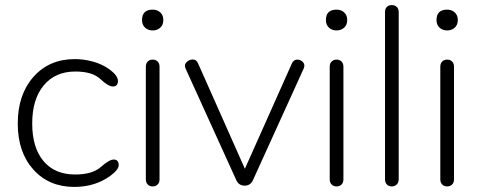

<svg xmlns="http://www.w3.org/2000/svg" viewBox="-20 -730 1892 757"><path d="M273 7Q173 7 111.5 -61.5Q50 -130 50 -243Q50 -357 112 -427Q174 -497 275 -497Q311 -497 347 -487Q383 -477 411 -457Q445 -432 445 -411Q445 -389 425 -389Q407 -389 375.5 -418.5Q344 -448 277 -448Q198 -448 152.5 -393.5Q107 -339 107 -243Q107 -148 151.5 -95Q196 -42 276 -42Q344 -42 377.5 -71.5Q411 -101 428 -101Q448 -101 448 -79Q448 -61 414 -36Q354 7 273 7Z M582 5Q570 5 562.5 -2.5Q555 -10 555 -23V-467Q555 -480 562.5 -487.5Q570 -495 582 -495Q594 -495 601.5 -487.5Q609 -480 609 -467V-23Q609 -10 601.5 -2.5Q594 5 582 5ZM582 -610Q564 -610 552 -621Q540 -632 540 -651Q540 -692 582 -692Q600 -692 612 -681Q624 -670 624 -651Q624 -632 612 -621Q600 -610 582 -610Z M912 -19 712 -459Q705 -474 715 -484.5Q725 -495 739.5 -495.5Q754 -496 761 -480L956 -41H935L1130 -478Q1137 -495 1151.5 -495Q1166 -495 1175 -484.5Q1184 -474 1177 -459L977 -19Q967 2 944.5 2Q922 2 912 -19Z M1307 5Q1295 5 1287.5 -2.5Q1280 -10 1280 -23V-467Q1280 -480 1287.5 -487.5Q1295 -495 1307 -495Q1319 -495 1326.5 -487.5Q1334 -480 1334 -467V-23Q1334 -10 1326.5 -2.5Q1319 5 1307 5ZM1307 -610Q1289 -610 1277 -621Q1265 -632 1265 -651Q1265 -692 1307 -692Q1325 -692 1337 -681Q1349 -670 1349 -651Q1349 -632 1337 -621Q1325 -610 1307 -610Z M1525 5Q1513 5 1505.5 -2.5Q1498 -10 1498 -23V-682Q1498 -696 1505.5 -703Q1513 -710 1525 -710Q1536 -710 1544 -703Q1552 -696 1552 -682V-23Q1552 -10 1544 -2.5Q1536 5 1525 5Z M1743 5Q1731 5 1723.5 -2.5Q1716 -10 1716 -23V-467Q1716 -480 1723.5 -487.5Q1731 -495 1743 -495Q1755 -495 1762.5 -487.5Q1770 -480 1770 -467V-23Q1770 -10 1762.5 -2.5Q1755 5 1743 5ZM1743 -610Q1725 -610 1713 -621Q1701 -632 1701 -651Q1701 -692 1743 -692Q1761 -692 1773 -681Q1785 -670 1785 -651Q1785 -632 1773 -621Q1761 -610 1743 -610Z"/></svg>

Font: Nunito VF Beta Light
Style: Regular
Weight: 300
Designer: Vernon Adams
Foundry: newtypography
Version: Version 3.001